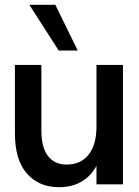

<svg xmlns="http://www.w3.org/2000/svg" viewBox="-20 -766 578 798"><path d="M225 12Q142 12 92 -44.5Q42 -101 42 -212V-496H152V-223Q152 -153 179.5 -117.5Q207 -82 257 -82Q315 -82 348 -123Q381 -164 381 -240V-496H491V0H381V-77Q359 -35 319.5 -11.5Q280 12 225 12ZM224 -556 102 -746H210L303 -556Z"/></svg>

Font: HostGroteskMedium
Style: Regular
Weight: 500
Designer: Doukan Karapınar based on Poppins by Indian Type Foundry, Jonny Pinhorn
Foundry: Element Type
Version: Version 1.001; ttfautohint (v1.8.4.7-5d5b)